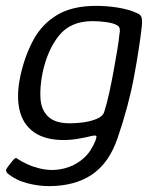

<svg xmlns="http://www.w3.org/2000/svg" viewBox="-29 -498 540 654"><path d="M41 -242Q56 -309 85 -362.5Q114 -416 165.5 -447Q217 -478 298 -478Q336 -478 373 -472Q410 -466 436 -454Q450 -449 453 -439Q456 -429 454 -408Q446 -336 427.5 -236.5Q409 -137 372 -29Q343 57 284.5 96.5Q226 136 137 136Q102 136 63.5 126Q25 116 -4 92Q-8 87 -8.5 83.5Q-9 80 -6 76Q-4 72 0.5 66.5Q5 61 9 55.5Q13 50 16 47Q21 41 24.5 40.5Q28 40 32 44Q46 53 64.5 61.5Q83 70 105 75.5Q127 81 148 81Q177 81 205.5 71Q234 61 258 39Q282 17 297 -21Q297 -23 297.5 -24.5Q298 -26 299 -28Q301 -35 296.5 -36Q292 -37 284 -35Q264 -30 238 -25.5Q212 -21 188 -21Q125 -21 87 -47.5Q49 -74 37.5 -123.5Q26 -173 41 -242ZM116 -250Q106 -200 109 -161Q112 -122 136 -100Q160 -78 209 -78Q231 -78 253.5 -81Q276 -84 295 -91Q307 -95 315.5 -102Q324 -109 326 -117Q335 -145 343 -181.5Q351 -218 358 -256.5Q365 -295 370.5 -328Q376 -361 378 -383Q380 -390 379 -399Q378 -408 368 -413Q357 -419 334 -422.5Q311 -426 286 -426Q212 -426 172.5 -377.5Q133 -329 116 -250Z"/></svg>

Font: Glory
Style: Italic
Weight: 400
Italic angle: -12°
Designer: Robert Leuschke
Foundry: Robert Leuschke
Version: Version 1.011